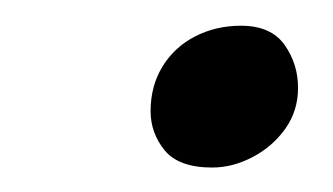

<svg xmlns="http://www.w3.org/2000/svg" viewBox="-20 -498 265 153"><path d="M149 -364.5Q122.5 -364.5 111.2 -378.2Q100 -392 100 -409.5Q100 -429.5 109.5 -445Q119 -460.5 135.5 -469Q152 -477.5 172 -477.5Q196 -477.5 206.8 -462.2Q217.5 -447 217.5 -428Q217.5 -409.5 207.2 -395.2Q197 -381 181.2 -372.8Q165.5 -364.5 149 -364.5Z"/></svg>

Font: Grandstander Thin Light
Style: Italic
Weight: 300
Italic angle: -15°
Version: Version 1.200